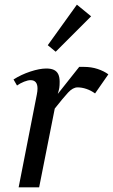

<svg xmlns="http://www.w3.org/2000/svg" viewBox="-20 -804 485 824"><path d="M60 0 138 -398Q141 -413 141 -424Q141 -460 111 -460Q100 -460 83.5 -453.5Q67 -447 53 -437L38 -463Q71 -484 110.5 -497Q150 -510 179 -510Q199 -510 211.5 -504Q224 -498 230 -485.5Q236 -473 236 -453Q236 -437 234.5 -427Q233 -417 228 -401L320 -517Q325 -517 330 -517Q335 -517 339 -517Q372 -517 399 -508Q426 -499 445 -485L388 -403Q370 -416 350.5 -422.5Q331 -429 313 -429Q293 -429 272.5 -407Q252 -385 215 -338L148 0ZM219 -582 185 -610 310 -784 371 -734Z"/></svg>

Font: Wittgenstein
Style: Italic
Weight: 400
Italic angle: -11°
Designer: Jörg Drees
Foundry: Jörg Drees
Version: Version 1.500